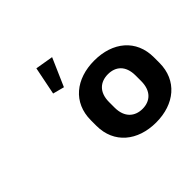

<svg xmlns="http://www.w3.org/2000/svg" viewBox="-186 -1045 1290 1290"><g transform="rotate(-45 458.5 -400.5)"><path d="M618.7 12.2C793 12.2 917.5 -88.9 917.5 -256.3V-308.6C917.5 -477.1 793 -576.7 618.7 -576.7C444.3 -576.7 318.8 -477.1 318.8 -308.6V-256.3C318.8 -88.9 444.3 12.2 618.7 12.2ZM347.7 -593.8 434.6 -793 306.6 -814.5 266.6 -615.2ZM618.7 -117.2C547.9 -117.2 491.7 -161.1 491.7 -256.3V-308.6C491.7 -404.8 547.9 -446.8 618.7 -446.8C690.4 -446.8 744.1 -404.3 744.1 -308.6V-256.3C744.1 -161.6 690.4 -117.2 618.7 -117.2Z"/></g></svg>

Font: Winston ExtraBold
Style: Regular
Weight: 800
Designer: Vernon Adams, Kim Jin-seong, David Berlow, Cristiano Sobral
Foundry: The Winston Project Authors
Version: Version 3.004